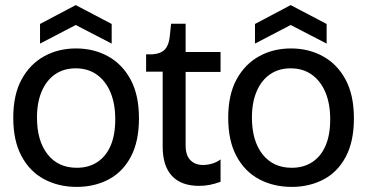

<svg xmlns="http://www.w3.org/2000/svg" viewBox="-20 -720 1440 753"><path d="M281 13Q210 13 153.5 -17Q97 -47 64.5 -107.5Q32 -168 32 -258Q32 -349 65 -409Q98 -469 153.5 -499.5Q209 -530 278 -530Q348 -530 404 -499Q460 -468 492.5 -407.5Q525 -347 525 -256Q525 -165 493 -105Q461 -45 405.5 -16Q350 13 281 13ZM281 -62Q328 -62 362 -84.5Q396 -107 414 -149Q432 -191 432 -252Q432 -314 413 -358.5Q394 -403 359.5 -427.5Q325 -452 277 -452Q230 -452 196 -428.5Q162 -405 143.5 -361.5Q125 -318 125 -259Q125 -168 166.5 -115Q208 -62 281 -62ZM137 -549V-626L277 -700L418 -626V-549L277 -622Z M761 9Q691 9 654.5 -30Q618 -69 618 -145V-439H553V-507H579Q613 -510 628 -527.5Q643 -545 646 -579L651 -627H708V-516H845V-438H708V-150Q708 -111 726.5 -92Q745 -73 776 -73Q794 -73 812.5 -78.5Q831 -84 845 -95V-7Q823 1 802.5 5Q782 9 761 9Z M1124 13Q1053 13 996.5 -17Q940 -47 907.5 -107.5Q875 -168 875 -258Q875 -349 908 -409Q941 -469 996.5 -499.5Q1052 -530 1121 -530Q1191 -530 1247 -499Q1303 -468 1335.5 -407.5Q1368 -347 1368 -256Q1368 -165 1336 -105Q1304 -45 1248.5 -16Q1193 13 1124 13ZM1124 -62Q1171 -62 1205 -84.5Q1239 -107 1257 -149Q1275 -191 1275 -252Q1275 -314 1256 -358.5Q1237 -403 1202.5 -427.5Q1168 -452 1120 -452Q1073 -452 1039 -428.5Q1005 -405 986.5 -361.5Q968 -318 968 -259Q968 -168 1009.5 -115Q1051 -62 1124 -62ZM980 -549V-626L1120 -700L1261 -626V-549L1120 -622Z"/></svg>

Font: Bricolage Grotesque 96pt ExtraBold 96pt
Style: Regular
Weight: 400
Version: Version 1.001;gftools[0.9.33.dev8+g029e19f]